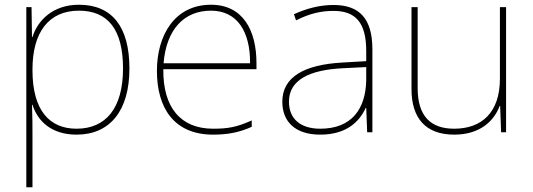

<svg xmlns="http://www.w3.org/2000/svg" viewBox="-20 -651 2247 810"><path d="M313 -631C203 -631 139 -565 117 -495H115L113 -621H91V139H117V-78C117 -120 117 -164 115 -209H117C139 -139 198 -83 303 -83C444 -83 526 -184 526 -362C526 -538 453 -631 313 -631ZM313 -606C435 -606 499 -527 499 -362C499 -194 426 -108 303 -108C189 -108 117 -185 117 -355V-358C117 -514 185 -606 313 -606Z M870 -631C716 -631 642 -501 642 -352C642 -197 713 -83 879 -83C943 -83 991 -93 1042 -116V-143C980 -115 943 -108 879 -108C742 -108 667 -198 669 -359H1062V-384C1062 -523 1005 -631 870 -631ZM870 -606C982 -606 1036 -516 1035 -384H670C682 -529 758 -606 870 -606Z M1387 -630C1328 -630 1273 -615 1220 -591L1229 -565C1286 -594 1334 -605 1387 -605C1480 -605 1525 -556 1525 -436V-393L1422 -387C1265 -378 1171 -327 1171 -222C1171 -138 1225 -83 1331 -83C1439 -83 1495 -135 1523 -196H1525L1529 -93H1551V-443C1551 -573 1496 -630 1387 -630ZM1424 -363 1525 -368V-313C1523 -192 1464 -108 1331 -108C1246 -108 1199 -151 1199 -222C1199 -315 1288 -356 1424 -363Z M2115 -621H2089V-319C2089 -175 2011 -108 1896 -108C1797 -108 1742 -161 1742 -279V-621H1716V-275C1716 -150 1778 -83 1896 -83C2008 -83 2065 -143 2088 -204H2090L2094 -93H2115Z"/></svg>

Font: Noto Sans Telugu UI Thin
Style: Regular
Weight: 100
Designer: Jelle Bosma - Monotype Design Team
Foundry: Monotype Imaging Inc.
Version: Version 2.005